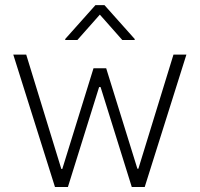

<svg xmlns="http://www.w3.org/2000/svg" viewBox="-20 -749 800 769"><path d="M33.2 -530.3H85L225.6 -72.3H229.5L354.5 -475.6H405.3L530.3 -73.2H534.2L674.8 -530.3H726.6L559.6 0H507.8L382.8 -400.4H377L252 0H200.2ZM379.9 -690.4 290 -588.9H241.2V-592.8L362.3 -728.5H398.4L519.5 -592.8V-588.9H469.7Z"/></svg>

Font: Pretendard GOV ExtraLight
Style: Regular
Weight: 200
Designer: Base glyphs from Inter by Rasmus Andersson; Hangeul glyphs from Noto Sans CJK(Source Han Sans) by Jang Soo-young and Kan
Foundry: Kil Hyung-jin
Version: Version 1.309